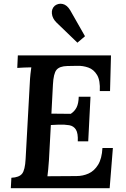

<svg xmlns="http://www.w3.org/2000/svg" viewBox="-20 -992 662 1012"><path d="M565 -700 560 -512H506Q509 -568 491.5 -597Q474 -626 445.5 -636Q417 -646 387 -645L334 -644Q294 -643 278 -624Q262 -605 259 -546L251 -393L353 -392Q374 -406 384 -426.5Q394 -447 395 -482H457L445 -247H390Q392 -290 380 -309Q368 -328 345 -332Q322 -336 289 -335L248 -333L238 -148Q236 -121 234 -98.5Q232 -76 230 -63L383 -64Q417 -64 447 -77.5Q477 -91 497 -123.5Q517 -156 520 -212H575L558 0H37L40 -55Q81 -57 96.5 -76.5Q112 -96 115 -154L137 -553Q138 -578 140.5 -601Q143 -624 145 -637Q129 -637 106.5 -636Q84 -635 71 -634L74 -700ZM388 -767 277 -874Q256 -895 253.5 -920.5Q251 -946 269 -962Q288 -976 310.5 -971Q333 -966 350 -938L428 -801Z"/></svg>

Font: Lora SemiBold
Style: Italic
Weight: 600
Italic angle: -3°
Designer: Olga Karpushina, Alexei Vanyashin (Cyrillic)
Foundry: Cyreal
Version: Version 3.011; ttfautohint (v1.8.4.7-5d5b)